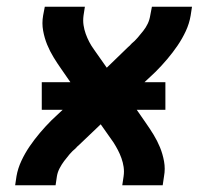

<svg xmlns="http://www.w3.org/2000/svg" viewBox="-20 -550 640 570"><path d="M25 0 29 -27Q33 -50 43.5 -72.5Q54 -95 68 -115.5Q82 -136 98.5 -155.5Q115 -175 133 -193L166 -224H104V-306H189L162 -345Q150 -362 139 -380Q128 -398 120 -417.5Q112 -437 108 -459Q104 -481 108 -504L113 -530H232L228 -504Q226 -489 228 -475.5Q230 -462 234.5 -449.5Q239 -437 245 -425.5Q251 -414 259 -403L297 -349L360 -410Q362 -412 364.5 -414Q367 -416 369 -419Q369 -419 369 -419Q369 -419 369 -419H370V-420Q380 -428 388.5 -438Q397 -448 405 -458Q413 -468 418.5 -479.5Q424 -491 426 -504L431 -530H550L546 -504Q542 -480 531.5 -457.5Q521 -435 507 -414.5Q493 -394 476.5 -374.5Q460 -355 442 -337L409 -306H471V-224H386L413 -185Q425 -168 436 -150Q447 -132 455 -112.5Q463 -93 467 -71Q471 -49 467 -27L463 0H343L347 -27Q349 -41 347 -54.5Q345 -68 340.5 -80.5Q336 -93 330 -104.5Q324 -116 317 -127L279 -181L215 -120Q213 -118 210.5 -116Q208 -114 206 -111Q206 -111 206 -111Q206 -111 206 -111H205V-110Q195 -102 186.5 -92Q178 -82 170.5 -72Q163 -62 157 -50.5Q151 -39 149 -27L145 0Z"/></svg>

Font: Iosevka Curly Extended Oblique
Style: Bold
Weight: 700
Width: 7
Italic angle: -9°
Monospace: yes
Designer: Belleve Invis
Foundry: Belleve Invis
Version: Version 11.1.0; ttfautohint (v1.8.3)